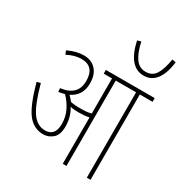

<svg xmlns="http://www.w3.org/2000/svg" viewBox="-201 -1019 1092 1161"><g transform="rotate(30 345.5 -439.0)"><path d="M665 -878Q653 -805 630 -768.5Q607 -732 561 -732Q516 -732 489 -770.5Q462 -809 448 -878L422 -871Q458 -706 562 -706Q668 -706 691 -872ZM432 0V-596H574V0H600V-596H689V-622H348V-596H406V-351Q388 -346 369.5 -344.5Q351 -343 331 -343Q316 -343 297.5 -344Q279 -345 262 -349Q250 -365 233 -382Q306 -417 306 -503Q306 -564 274.5 -598Q243 -632 190 -632Q138 -632 80 -604L90 -579Q141 -606 188 -606Q279 -606 279 -504Q279 -402 163 -388L165 -363Q188 -366 207 -372Q238 -341 259.5 -299Q281 -257 281 -205Q281 -121 211 -121Q156 -121 119 -174.5Q82 -228 47 -357L21 -350Q61 -205 104 -150Q147 -95 214 -95Q250 -95 279 -120Q308 -145 308 -203Q308 -270 275 -323Q288 -319 304 -318Q320 -317 336 -317Q352 -317 370.5 -318.5Q389 -320 406 -324V0Z"/></g></svg>

Font: Noto Sans Devanagari Extra Condensed Thin
Style: Regular
Weight: 250
Width: 2
Designer: Monotype Design Team
Foundry: Monotype Imaging Inc.
Version: 1.000